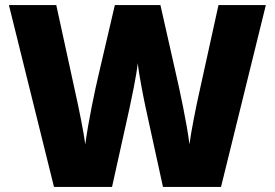

<svg xmlns="http://www.w3.org/2000/svg" viewBox="-20 -734 1079 754"><path d="M1024 -714H838L759 -355C751 -319 730 -216 724 -167C715 -245 684 -388 671 -444L610 -714H431L368 -444C354 -386 325 -248 315 -167C309 -214 287 -321 279 -356L201 -714H15L192 0H420L489 -311C494 -334 516 -437 521 -486C526 -437 547 -334 552 -311L620 0H848Z"/></svg>

Font: Noto Sans Malayalam Black
Style: Regular
Weight: 900
Designer: Jelle Bosma - Monotype Design Team
Foundry: Monotype Imaging Inc.
Version: Version 2.104